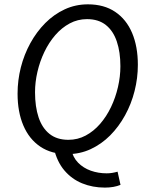

<svg xmlns="http://www.w3.org/2000/svg" viewBox="-20 -688 673 872"><path d="M286.5 12Q213.4 12 162.9 -22.1Q112.4 -56.2 86.1 -118Q59.8 -179.8 59.8 -262.7Q59.8 -323.1 74.6 -381.8Q89.5 -440.4 117.9 -492.1Q146.3 -543.7 185.6 -583.3Q224.9 -622.8 273.9 -645.6Q322.9 -668.3 379.4 -668.3Q452.5 -668.3 503.1 -634.2Q553.8 -600.2 580 -538.3Q606.1 -476.5 606.1 -393.6Q606.1 -333.2 591.2 -274.6Q576.4 -215.9 548 -164.3Q519.6 -112.6 480.3 -73Q440.9 -33.5 391.9 -10.7Q342.9 12 286.5 12ZM290.7 -53Q332.9 -53 369.2 -72.4Q405.5 -91.8 434.6 -125.3Q463.7 -158.8 484.3 -202Q504.9 -245.2 515.8 -292.8Q526.8 -340.4 526.8 -387.4Q526.8 -451.4 510.5 -499.6Q494.3 -547.8 460.8 -574.4Q427.3 -601.1 375.2 -601.1Q332.9 -601.1 296.7 -581.7Q260.4 -562.3 231.3 -528.8Q202.2 -495.3 181.6 -452.3Q161 -409.3 150.1 -362.2Q139.1 -315.2 139.1 -268.9Q139.1 -203.4 155.3 -154.9Q171.6 -106.3 205.1 -79.7Q238.6 -53 290.7 -53ZM456.2 164Q400.6 164 353.2 144.7Q305.9 125.5 272.2 85.8Q238.6 46.2 224.3 -15.6L302.9 -11.8Q310.6 26.3 334.5 50.7Q358.4 75.1 392.4 87.2Q426.3 99.2 464.1 99.2Q478.3 99.2 490.2 97.1Q502.1 95.1 514 91.7L527.3 151.6Q497.4 164 456.2 164Z"/></svg>

Font: Source Sans 3
Style: Italic
Weight: 200
Italic angle: -11°
Designer: Paul D. Hunt
Foundry: Adobe
Version: Version 3.046;hotconv 1.0.118;makeotfexe 2.5.65603